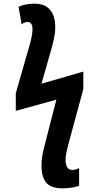

<svg xmlns="http://www.w3.org/2000/svg" viewBox="-20 -786 540 1046"><path d="M411 226V130Q404 133 395 136.5Q386 140 375 140Q354 140 345.5 124Q337 108 337 85Q337 65 342.5 41.5Q348 18 353 -2L434 -301V-396L206 -330L259 -516Q268 -548 274.5 -578Q281 -608 281 -639Q281 -698 253 -732Q225 -766 168 -766Q117 -766 81 -749L98 -653Q111 -666 130 -666Q157 -666 157 -627Q157 -597 143 -546L66 -278V-182L287 -243L223 6Q216 32 211 59.5Q206 87 206 118Q206 176 231 208Q256 240 322 240Q352 240 377 235Q402 230 411 226Z"/></svg>

Font: Noto Sans Mono UI Condensed
Style: Bold
Weight: 700
Width: 3
Designer: Monotype Design team
Foundry: Monotype Imaging Inc.
Version: 1.000